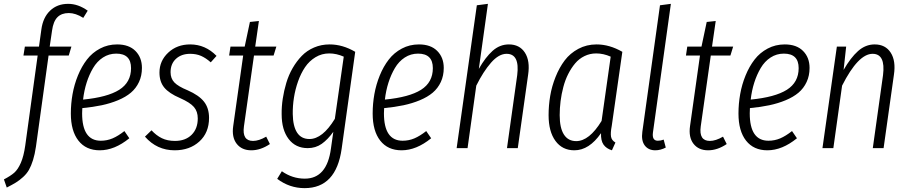

<svg xmlns="http://www.w3.org/2000/svg" viewBox="-69 -763 4687 989"><path d="M285.2 -695.8Q248 -695.8 226.8 -674.3Q205.6 -652.8 199.2 -606L187 -522.9H298.8L285.2 -477.1H181.2L116.2 -7.8Q110.4 31.7 101.1 61.5Q91.8 91.3 80.3 111.6Q68.8 131.8 50 148.9Q31.2 166 12.9 177.2Q-5.4 188.5 -34.2 203.1L-48.8 161.1Q-14.2 143.1 4.6 126.5Q23.4 109.9 38.3 75.9Q53.2 42 61 -13.2L125 -477.1H51.8L59.1 -522.9H131.8L144 -610.8Q152.3 -672.9 189 -708Q225.6 -743.2 282.2 -743.2Q333.5 -743.2 382.8 -708L359.9 -670.9Q320.8 -695.8 285.2 -695.8Z M662.1 -413.1Q662.1 -373 647 -340.6Q631.8 -308.1 605.2 -285.6Q578.6 -263.2 539.3 -246.8Q500 -230.5 455.1 -220.9Q410.2 -211.4 355 -206.1Q354 -197.3 354 -179.2Q354 -38.1 450.2 -38.1Q482.4 -38.1 511 -50.3Q539.6 -62.5 571.8 -87.9L597.2 -50.8Q521 11.2 444.8 11.2Q374 11.2 335 -38.6Q295.9 -88.4 295.9 -178.2Q295.9 -228.5 304.7 -278.1Q313.5 -327.6 332.5 -374.3Q351.6 -420.9 378.9 -456.3Q406.2 -491.7 446.3 -512.9Q486.3 -534.2 534.2 -534.2Q595.2 -534.2 628.7 -500.5Q662.1 -466.8 662.1 -413.1ZM529.8 -486.8Q492.2 -486.8 461.4 -466.8Q430.7 -446.8 410.4 -412.4Q390.1 -377.9 377.2 -337.2Q364.3 -296.4 358.9 -250Q484.4 -262.2 545.2 -300.5Q606 -338.9 606 -412.1Q606 -486.8 529.8 -486.8Z M910.6 -534.2Q988.8 -534.2 1046.4 -475.1L1016.6 -441.9Q991.2 -464.4 966.6 -475.1Q941.9 -485.8 910.6 -485.8Q865.7 -485.8 837.6 -460.2Q809.6 -434.6 809.6 -391.1Q809.6 -358.9 829.1 -338.4Q848.6 -317.9 897.5 -297.9Q955.6 -272.5 981.7 -239.5Q1007.8 -206.5 1007.8 -155.8Q1007.8 -79.6 958 -34.2Q908.2 11.2 830.6 11.2Q739.3 11.2 677.7 -59.1L711.4 -91.8Q736.3 -64.9 764.9 -51Q793.5 -37.1 832.5 -37.1Q886.2 -37.1 918 -68.6Q949.7 -100.1 949.7 -152.8Q949.7 -189 929.9 -211.9Q910.2 -234.9 858.4 -257.8Q801.3 -282.2 776.9 -312.3Q752.4 -342.3 752.4 -389.2Q752.4 -449.7 797.6 -491.9Q842.8 -534.2 910.6 -534.2Z M1239.3 -477.1 1187.5 -111.8Q1177.2 -37.1 1234.4 -37.1Q1264.6 -37.1 1302.2 -59.1L1321.3 -21Q1273.4 11.2 1225.6 11.2Q1176.3 11.2 1150.1 -22.5Q1124 -56.2 1132.3 -113.8L1183.6 -477.1H1111.3L1118.2 -522.9H1191.4L1218.3 -649.9L1264.6 -654.8L1245.6 -522.9H1354.5L1340.3 -477.1Z M1628.9 -534.2Q1695.8 -534.2 1760.7 -496.1L1690.9 2.9Q1662.6 206.1 1500 206.1Q1422.4 206.1 1358.9 158.2L1382.8 119.1Q1437 157.2 1501 157.2Q1615.2 157.2 1635.7 2L1647.9 -84Q1619.6 -44.4 1588.4 -22.2Q1557.1 0 1516.1 0Q1453.6 0 1417.7 -47.1Q1381.8 -94.2 1381.8 -174.8Q1381.3 -214.4 1387.5 -254.9Q1393.6 -295.4 1405.8 -336.2Q1418 -377 1438.5 -412.4Q1459 -447.8 1485.4 -475.1Q1511.7 -502.4 1548.8 -518.3Q1585.9 -534.2 1628.9 -534.2ZM1627 -487.8Q1588.4 -487.8 1556.2 -468.3Q1523.9 -448.7 1502.4 -417Q1481 -385.3 1466.3 -343.8Q1451.7 -302.2 1445.1 -260Q1438.5 -217.8 1439 -175.8Q1439.9 -112.8 1461.4 -79.8Q1482.9 -46.9 1524.9 -46.9Q1592.3 -46.9 1655.8 -150.9L1701.7 -471.2Q1664.1 -487.8 1627 -487.8Z M2216.8 -413.1Q2216.8 -373 2201.7 -340.6Q2186.5 -308.1 2159.9 -285.6Q2133.3 -263.2 2094 -246.8Q2054.7 -230.5 2009.8 -220.9Q1964.8 -211.4 1909.7 -206.1Q1908.7 -197.3 1908.7 -179.2Q1908.7 -38.1 2004.9 -38.1Q2037.1 -38.1 2065.7 -50.3Q2094.2 -62.5 2126.5 -87.9L2151.9 -50.8Q2075.7 11.2 1999.5 11.2Q1928.7 11.2 1889.6 -38.6Q1850.6 -88.4 1850.6 -178.2Q1850.6 -228.5 1859.4 -278.1Q1868.2 -327.6 1887.2 -374.3Q1906.2 -420.9 1933.6 -456.3Q1960.9 -491.7 2001 -512.9Q2041 -534.2 2088.9 -534.2Q2149.9 -534.2 2183.3 -500.5Q2216.8 -466.8 2216.8 -413.1ZM2084.5 -486.8Q2046.9 -486.8 2016.1 -466.8Q1985.4 -446.8 1965.1 -412.4Q1944.8 -377.9 1931.9 -337.2Q1918.9 -296.4 1913.6 -250Q2039.1 -262.2 2099.9 -300.5Q2160.6 -338.9 2160.6 -412.1Q2160.6 -486.8 2084.5 -486.8Z M2552.2 -534.2Q2607.4 -534.2 2634.8 -491.9Q2662.1 -449.7 2651.4 -377.9L2598.1 0H2542.5L2595.2 -376Q2608.9 -485.8 2540.5 -485.8Q2500.5 -485.8 2460.4 -440.2Q2420.4 -394.5 2384.3 -321.8L2339.4 0H2283.2L2387.2 -735.8L2444.3 -743.2L2397.5 -408.2Q2431.2 -467.8 2468.3 -501Q2505.4 -534.2 2552.2 -534.2Z M3003.9 -534.2Q3070.3 -534.2 3136.7 -496.1L3082 -113.8Q3075.2 -78.6 3078.4 -59.3Q3081.5 -40 3101.1 -28.8L3083 11.2Q3054.2 2.4 3039.8 -18.1Q3025.4 -38.6 3026.9 -77.1Q2965.8 11.2 2889.6 11.2Q2827.6 11.2 2792.2 -37.1Q2756.8 -85.4 2756.8 -169.9Q2756.8 -219.7 2765.1 -269Q2773.4 -318.4 2792.7 -366.7Q2812 -415 2839.8 -451.9Q2867.7 -488.8 2910.2 -511.5Q2952.6 -534.2 3003.9 -534.2ZM3002 -487.8Q2969.7 -487.8 2941.7 -474.1Q2913.6 -460.4 2893.6 -436.5Q2873.5 -412.6 2857.9 -381.8Q2842.3 -351.1 2832.8 -314.9Q2823.2 -278.8 2818.6 -242.4Q2814 -206.1 2814 -169.9Q2814 -104 2835.7 -70.1Q2857.4 -36.1 2898.9 -36.1Q2966.3 -36.1 3029.8 -140.1L3076.7 -471.2Q3039.1 -487.8 3002 -487.8Z M3386.7 -743.2 3294.4 -81.1Q3288.6 -38.1 3319.3 -38.1Q3335 -38.1 3349.6 -43.9L3360.4 -2.9Q3333 11.2 3306.6 11.2Q3271 11.2 3252.2 -13.7Q3233.4 -38.6 3239.7 -84L3330.6 -735.8Z M3592.3 -477.1 3540.5 -111.8Q3530.3 -37.1 3587.4 -37.1Q3617.7 -37.1 3655.3 -59.1L3674.3 -21Q3626.5 11.2 3578.6 11.2Q3529.3 11.2 3503.2 -22.5Q3477.1 -56.2 3485.4 -113.8L3536.6 -477.1H3464.4L3471.2 -522.9H3544.4L3571.3 -649.9L3617.7 -654.8L3598.6 -522.9H3707.5L3693.4 -477.1Z M4101.1 -413.1Q4101.1 -373 4085.9 -340.6Q4070.8 -308.1 4044.2 -285.6Q4017.6 -263.2 3978.3 -246.8Q3939 -230.5 3894 -220.9Q3849.1 -211.4 3793.9 -206.1Q3793 -197.3 3793 -179.2Q3793 -38.1 3889.2 -38.1Q3921.4 -38.1 3950 -50.3Q3978.5 -62.5 4010.7 -87.9L4036.1 -50.8Q3960 11.2 3883.8 11.2Q3813 11.2 3773.9 -38.6Q3734.9 -88.4 3734.9 -178.2Q3734.9 -228.5 3743.7 -278.1Q3752.4 -327.6 3771.5 -374.3Q3790.5 -420.9 3817.9 -456.3Q3845.2 -491.7 3885.3 -512.9Q3925.3 -534.2 3973.1 -534.2Q4034.2 -534.2 4067.6 -500.5Q4101.1 -466.8 4101.1 -413.1ZM3968.8 -486.8Q3931.2 -486.8 3900.4 -466.8Q3869.6 -446.8 3849.4 -412.4Q3829.1 -377.9 3816.2 -337.2Q3803.2 -296.4 3797.9 -250Q3923.3 -262.2 3984.1 -300.5Q4044.9 -338.9 4044.9 -412.1Q4044.9 -486.8 3968.8 -486.8Z M4436.5 -534.2Q4491.7 -534.2 4519 -491.9Q4546.4 -449.7 4535.6 -377.9L4482.4 0H4426.8L4479.5 -376Q4493.2 -485.8 4425.8 -485.8Q4351.6 -485.8 4268.6 -321.8L4223.6 0H4167.5L4241.7 -522.9H4289.6L4276.4 -402.8Q4312.5 -465.8 4350.8 -500Q4389.2 -534.2 4436.5 -534.2Z"/></svg>

Font: Fira Sans Compressed Light
Style: Italic
Weight: 300
Width: 3
Italic angle: -8°
Designer: Carrois Corporate & Edenspiekermann AG
Foundry: Carrois Corporate GbR & Edenspiekermann AG
Version: Version 4.203;PS 004.203;hotconv 1.0.88;makeotf.lib2.5.64775